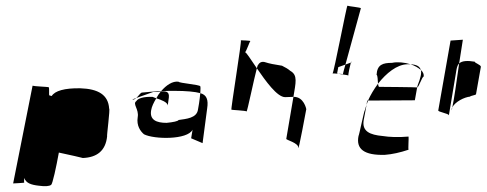

<svg xmlns="http://www.w3.org/2000/svg" viewBox="-20 -592 1703 672"><path d="M26 50C26 50 68 48 65 47C64 47 64 40 65 31C71 49 89 55 116 58C138 61 152 60 159 55C164 52 177 -8 186 -58C225 -50 266 -40 270 -39C318 -41 350 -63 355 -116C353 -114 366 -212 362 -212C359 -260 324 -281 261 -283C206 -284 172 -274 161 -256L153 -258C150 -258 154 -286 150 -287C146 -288 98 -290 94 -292ZM75 -83V-84Z M457 -238C443 -228 467 -210 462 -182C457 -152 472 -132 484 -122C519 -104 636 -102 654 -138L649 -108L689 -91L705 -212C710 -244 703 -260 681 -266C679 -243 674 -212 673 -209C669 -178 631 -176 605 -172C604 -168 585 -164 563 -162C528 -162 503 -172 509 -206C511 -219 518 -233 527 -248C519 -251 513 -253 515 -253C482 -254 463 -248 457 -238ZM443 -244C448 -242 452 -245 457 -249C453 -247 447 -246 443 -244ZM527 -248C543 -243 568 -234 567 -222C568 -229 571 -251 571 -251C573 -272 561 -273 543 -272C537 -265 531 -256 527 -248ZM457 -249C476 -256 496 -263 516 -270C524 -270 540 -269 544 -273C521 -272 495 -270 477 -268C472 -268 465 -256 457 -249ZM567 -220V-222ZM544 -273C562 -274 578 -274 590 -274C632 -274 663 -271 681 -266C682 -279 682 -288 681 -290C678 -296 607 -301 605 -306C584 -309 562 -294 544 -273Z M823 -451C827 -451 787 -208 790 -208C792 -207 840 -205 843 -202C845 -199 869 -316 879 -353C858 -383 843 -408 838 -409C844 -417 854 -447 856 -448C859 -450 823 -451 823 -451ZM879 -353C910 -308 950 -252 978 -252C988 -252 999 -253 1007 -253C1015 -303 1023 -329 996 -344C988 -351 979 -356 967 -362C940 -366 921 -370 909 -374C897 -378 888 -374 883 -364C882 -365 881 -360 879 -353ZM1007 -253C998 -199 983 -110 982 -106C981 -102 1025 -92 1024 -75C1024 -58 1052 -210 1052 -210C1052 -210 1044 -254 1007 -253Z M1144 -335C1144 -335 1154 -335 1163 -334C1161 -335 1160 -335 1160 -336L1164 -357L1189 -366C1206 -430 1243 -561 1243 -563C1244 -566 1199 -570 1196 -572C1194 -576 1148 -335 1144 -335ZM1163 -334C1171 -332 1194 -330 1199 -328C1199 -334 1205 -363 1208 -373L1189 -366C1184 -348 1180 -334 1180 -332C1179 -333 1171 -334 1163 -334ZM1208 -373 1210 -374C1210 -379 1210 -377 1208 -373ZM1199 -328C1199 -327 1200 -327 1200 -327C1200 -327 1200 -328 1199 -328Z M1235 -117C1225 -70 1255 -48 1327 -50C1353 -52 1380 -58 1410 -68C1408 -70 1411 -109 1410 -114C1374 -111 1344 -112 1319 -116C1275 -120 1246 -132 1253 -172L1263 -225C1261 -218 1258 -212 1257 -206C1255 -208 1236 -114 1235 -117ZM1440 -286C1446 -286 1457 -324 1463 -324C1464 -332 1461 -340 1453 -347C1456 -336 1452 -319 1442 -294ZM1268 -240 1432 -241 1440 -286C1436 -287 1313 -288 1307 -288C1305 -288 1304 -293 1303 -299C1289 -280 1277 -260 1268 -240ZM1417 -367C1432 -362 1444 -355 1453 -347C1449 -360 1438 -366 1417 -367ZM1298 -330C1302 -329 1302 -311 1303 -299C1332 -336 1369 -366 1405 -367H1417C1395 -374 1370 -376 1352 -372C1320 -372 1300 -366 1298 -330ZM1263 -225 1268 -240H1265Z M1514 -206C1511 -200 1552 -195 1551 -188L1578 -350C1580 -359 1582 -365 1587 -370C1594 -416 1600 -453 1600 -453L1557 -450ZM1587 -370C1579 -313 1569 -242 1563 -216C1573 -236 1605 -252 1626 -254C1623 -256 1645 -259 1646 -262L1663 -358C1664 -365 1640 -372 1642 -376C1618 -380 1598 -380 1587 -370ZM1560 -206C1560 -206 1562 -209 1563 -216C1561 -213 1561 -210 1560 -206Z"/></svg>

Font: Arrow
Style: Ita
Weight: 400
Version: Version 0.23